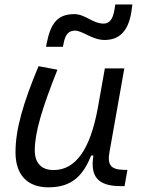

<svg xmlns="http://www.w3.org/2000/svg" viewBox="-20 -821 626 852"><path d="M194.8 10.3C304.7 10.3 350.1 -47.4 384.8 -130.9H394.5C379.9 -40 411.6 4.9 515.6 4.9H532.7L545.4 -66.9L528.8 -67.4C471.7 -68.4 455.6 -89.4 465.8 -146L531.7 -517.6H445.3L413.1 -336.4V-336.9C379.4 -157.2 315.4 -66.4 217.8 -66.4C164.1 -66.4 134.3 -97.2 134.3 -153.8C134.3 -231.9 166 -338.9 234.9 -511.7L150.9 -527.3C82.5 -362.3 48.8 -248 48.8 -145C48.8 -45.4 101.1 10.3 194.8 10.3ZM184.1 -613.3H259.3L263.2 -632.8C270 -667 284.2 -685.1 313 -685.1C345.7 -685.1 389.6 -643.6 443.8 -643.6C515.6 -643.6 553.7 -689.9 564.9 -782.2L567.4 -801.3H491.7L487.8 -777.3C481.4 -737.3 466.3 -716.3 439.9 -716.3C391.1 -716.3 358.4 -758.3 309.6 -758.3C231.9 -758.3 204.1 -713.4 187 -627.9Z"/></svg>

Font: Cascadia Mono NF SemiLight
Style: Italic
Weight: 350
Italic angle: -10°
Monospace: yes
Designer: Aaron Bell
Foundry: Saja Typeworks
Version: Version 2404.023